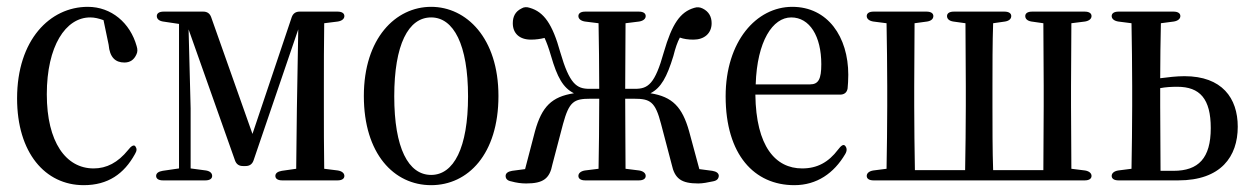

<svg xmlns="http://www.w3.org/2000/svg" viewBox="-20 -541 3653 562"><path d="M225 1C296 1 343 -32 375 -90C381 -100 381 -106 376 -113C372 -118 364 -114 355 -102C325 -65 292 -48 254 -48C173 -48 117 -125 117 -265C117 -406 172 -490 244 -490C257 -490 269 -487 283 -482L298 -410C301 -373 318 -358 344 -358C361 -358 372 -366 379 -381C383 -389 383 -396 380 -406C361 -474 306 -521 237 -521C126 -521 30 -424 30 -253C30 -94 112 1 225 1Z M849 -223 847 -47 805 -41C793 -39 786 -34 786 -26C786 -18 793 -13 806 -13H968C981 -13 988 -18 988 -26C988 -34 981 -40 969 -42L929 -47C928 -100 928 -179 928 -231V-289C928 -341 928 -420 929 -473L969 -478C981 -480 988 -486 988 -494C988 -502 981 -507 968 -507H857C846 -507 838 -502 834 -491L719 -149L598 -491C594 -502 586 -507 575 -507H459C446 -507 439 -502 439 -494C439 -486 445 -480 457 -478L504 -471V-48L456 -41C444 -39 437 -34 437 -26C437 -18 444 -13 457 -13H581C594 -13 601 -18 601 -26C601 -34 595 -40 583 -42L538 -48V-224L532 -455L668 -71C672 -60 680 -55 691 -55H699C710 -55 718 -60 722 -71L853 -455Z M1242 1C1350 1 1439 -90 1439 -260C1439 -430 1345 -521 1242 -521C1138 -521 1045 -429 1045 -260C1045 -91 1133 1 1242 1ZM1134 -259C1134 -410 1175 -490 1242 -490C1308 -490 1350 -410 1350 -259C1350 -108 1308 -29 1242 -29C1175 -29 1134 -108 1134 -259Z M1460 -26C1460 -18 1465 -12 1477 -10C1491 -6 1506 -4 1520 -4C1570 -4 1589 -18 1597 -60L1628 -178C1646 -244 1660 -252 1708 -252H1734C1734 -180 1733 -99 1732 -47L1692 -42C1680 -40 1673 -34 1673 -26C1673 -18 1680 -13 1693 -13H1850C1863 -13 1870 -18 1870 -26C1870 -34 1863 -40 1851 -42L1811 -47C1811 -100 1810 -180 1810 -252H1836C1883 -252 1898 -244 1915 -178L1946 -60C1955 -18 1974 -4 2024 -4C2037 -4 2052 -7 2066 -10C2078 -12 2083 -17 2084 -26C2084 -34 2077 -39 2065 -41L2027 -46L1997 -157C1977 -228 1948 -258 1884 -268C1915 -284 1932 -315 1951 -377C1957 -401 1963 -418 1970 -431C1981 -427 1994 -425 2010 -425C2041 -425 2063 -443 2063 -473C2063 -492 2055 -507 2037 -516C2029 -520 2021 -521 2012 -518C1971 -506 1947 -471 1923 -388C1897 -295 1877 -281 1839 -281H1810C1810 -343 1811 -421 1811 -473L1851 -478C1863 -480 1870 -486 1870 -494C1870 -502 1863 -507 1850 -507H1693C1680 -507 1673 -502 1673 -494C1673 -486 1680 -480 1692 -478L1732 -473C1733 -421 1734 -343 1734 -281H1705C1668 -281 1647 -295 1620 -388C1597 -471 1572 -506 1531 -518C1522 -521 1514 -521 1506 -516C1488 -507 1481 -492 1481 -473C1481 -443 1501 -425 1534 -425C1549 -425 1562 -427 1574 -430C1580 -417 1586 -401 1593 -377C1611 -315 1628 -284 1660 -268C1595 -258 1566 -229 1546 -157L1517 -46L1479 -41C1467 -39 1460 -34 1460 -26Z M2305 1C2371 1 2421 -34 2454 -90C2460 -100 2459 -108 2454 -114C2449 -120 2442 -115 2433 -103C2405 -66 2372 -48 2328 -48C2250 -48 2193 -112 2191 -264H2439C2451 -264 2459 -270 2461 -282C2462 -294 2463 -306 2463 -322C2463 -433 2403 -521 2299 -521C2194 -521 2104 -420 2104 -259C2104 -88 2188 1 2305 1ZM2192 -294C2196 -421 2242 -490 2296 -490C2350 -490 2384 -435 2384 -353C2384 -310 2376 -294 2351 -294Z M2537 -13H3155C3168 -13 3175 -18 3175 -26C3175 -34 3168 -40 3156 -42L3116 -47L3115 -231V-289L3116 -473L3156 -478C3168 -480 3175 -486 3175 -494C3175 -502 3168 -507 3155 -507H3001C2988 -507 2981 -502 2981 -494C2981 -486 2987 -480 2999 -478L3034 -473L3035 -289V-231L3034 -43H2887C2885 -96 2885 -177 2885 -231V-289C2885 -341 2885 -420 2887 -473L2922 -478C2934 -480 2940 -486 2940 -494C2940 -502 2933 -507 2920 -507H2772C2759 -507 2752 -502 2752 -494C2752 -486 2758 -480 2770 -478L2806 -473L2807 -289V-231C2807 -177 2806 -96 2805 -43H2658C2657 -96 2656 -177 2656 -231V-289L2657 -473L2694 -478C2706 -480 2712 -486 2712 -494C2712 -502 2705 -507 2692 -507H2537C2524 -507 2517 -502 2517 -494C2517 -486 2524 -480 2536 -478L2575 -473C2576 -420 2577 -341 2577 -289V-231C2577 -179 2576 -100 2575 -47L2536 -42C2524 -40 2517 -34 2517 -26C2517 -18 2524 -13 2537 -13Z M3415 -41H3377L3376 -231V-283C3392 -286 3408 -287 3426 -287C3492 -287 3524 -252 3524 -166C3524 -78 3488 -41 3415 -41ZM3254 -13H3429C3554 -13 3603 -83 3603 -170C3603 -254 3557 -318 3447 -318C3424 -318 3399 -315 3376 -312C3376 -362 3377 -428 3378 -473L3416 -478C3428 -480 3435 -486 3435 -494C3435 -502 3428 -507 3415 -507H3254C3241 -507 3234 -502 3234 -494C3234 -486 3241 -480 3253 -478L3292 -473C3293 -420 3294 -341 3294 -289V-231C3294 -179 3293 -100 3292 -47L3253 -42C3241 -40 3234 -34 3234 -26C3234 -18 3241 -13 3254 -13Z"/></svg>

Font: 寒蝉锦书宋 CompactLight
Style: Bold
Weight: 400
Width: 4
Designer: 寒蝉锦书宋{Warren} 思源宋体{Ryoko NISHIZUKA 西塚涼子 (kana & ideographs); Frank Grießhammer (Latin, Greek & Cyrillic); Wenlong ZHANG 
Foundry: Adobe & ChillType
Version: Version 2.000;Glyphs 3.1.1 (3135)